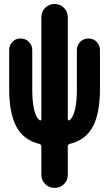

<svg xmlns="http://www.w3.org/2000/svg" viewBox="-20 -710 540 950"><path d="M474.6 -461.9V-269.5Q474.6 -149.4 439 -83Q403.3 -16.6 325.2 2Q315.4 4.9 315.4 14.6V155.3Q315.4 182.6 296.4 201.2Q277.3 219.7 250 219.7Q222.7 219.7 203.6 200.7Q184.6 181.6 184.6 155.3V14.6Q184.6 4.9 174.8 2Q96.7 -16.6 61 -83.5Q25.4 -150.4 25.4 -269.5V-461.9Q25.4 -486.3 41.5 -502.9Q57.6 -519.5 82 -519.5Q106.4 -519.5 123 -502.9Q139.6 -486.3 139.6 -461.9V-269.5Q139.6 -143.6 175.8 -115.2Q178.7 -113.3 181.6 -114.7Q184.6 -116.2 184.6 -120.1V-625Q184.6 -652.3 203.6 -671.4Q222.7 -690.4 250 -690.4Q277.3 -690.4 296.4 -671.4Q315.4 -652.3 315.4 -625V-120.1Q315.4 -116.2 318.4 -114.7Q321.3 -113.3 324.2 -115.2Q360.4 -144.5 360.4 -269.5V-461.9Q360.4 -486.3 377 -502.9Q393.6 -519.5 418 -519.5Q442.4 -519.5 458.5 -502.9Q474.6 -486.3 474.6 -461.9Z"/></svg>

Font: Rounded-X Mgen+ 1m bold
Style: Bold
Weight: 700
Designer: [Source Han Sans]
Ryoko NISHIZUKA  (kana & ideographs); Paul D. Hunt (Latin, Greek & Cyrillic); Wenlong ZHANG  (bopomofo
Version: Version 1.059.20150602